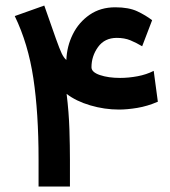

<svg xmlns="http://www.w3.org/2000/svg" viewBox="-20 -685 626 705"><path d="M408.7 -545.9Q364.3 -545.9 340.1 -512.5Q315.9 -479 315.9 -438Q315.9 -419.9 346.9 -409.4Q377.9 -398.9 420.9 -398.9Q452.1 -398.9 484.9 -405Q517.6 -411.1 544.4 -424.8L559.6 -311.5Q521 -294.9 483.9 -288.8Q446.8 -282.7 417 -282.7Q363.8 -282.7 311.5 -298.1Q259.3 -313.5 224.6 -340.3Q232.9 -272.5 234.9 -210Q236.8 -147.5 236.8 -99.1V0H121.6V-100.6Q121.6 -270.5 102.5 -397.5Q83.5 -524.4 34.2 -626L142.6 -664.6L185.1 -543.5Q199.2 -503.9 206.8 -488.3Q214.4 -472.7 223.6 -464.8Q225.6 -515.6 247.6 -559.6Q269.5 -603.5 309.3 -630.9Q349.1 -658.2 403.3 -658.2Q452.6 -658.2 483.9 -643.6Q515.1 -628.9 538.6 -610.8L502 -515.1Q480 -528.3 458.5 -537.1Q437 -545.9 408.7 -545.9Z"/></svg>

Font: Vazirmatn RD UI SemiBold
Style: Regular
Weight: 600
Designer: Saber Rastikerdar
Foundry: Saber Rastikerdar
Version: Version 33.003